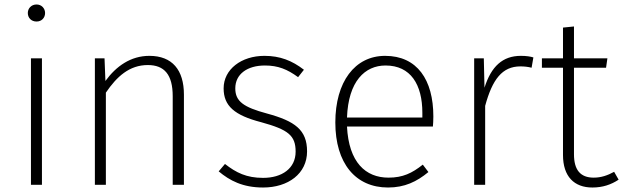

<svg xmlns="http://www.w3.org/2000/svg" viewBox="-20 -824 2778 856"><path d="M143 -804C119 -804 104 -786 104 -766C104 -745 119 -728 143 -728C166 -728 181 -745 181 -766C181 -786 166 -804 143 -804ZM167 -564H118V0H167Z M646 -575C563 -575 498 -529 450 -463L446 -564H403V0H452V-411C501 -483 557 -534 639 -534C713 -534 750 -491 750 -395V0H800V-402C800 -512 748 -575 646 -575Z M1159 -575C1056 -575 977 -515 977 -430C977 -352 1025 -310 1145 -279C1265 -246 1298 -220 1298 -148C1298 -73 1237 -31 1153 -31C1079 -31 1033 -54 983 -93L955 -60C1004 -19 1062 12 1153 12C1265 12 1349 -50 1349 -149C1349 -245 1295 -284 1170 -318C1066 -346 1029 -372 1029 -430C1029 -494 1083 -532 1161 -532C1220 -532 1261 -515 1309 -480L1335 -513C1282 -554 1228 -575 1159 -575Z M1912 -305C1912 -468 1840 -575 1697 -575C1562 -575 1475 -459 1475 -278C1475 -96 1565 12 1710 12C1784 12 1838 -14 1890 -57L1865 -90C1817 -52 1776 -32 1712 -32C1610 -32 1535 -100 1527 -260H1910C1911 -271 1912 -287 1912 -305ZM1863 -300H1527C1533 -462 1607 -532 1699 -532C1811 -532 1863 -447 1863 -321Z M2302 -575C2221 -575 2170 -528 2140 -433L2137 -564H2094V0H2143V-352C2175 -470 2219 -528 2300 -528C2318 -528 2335 -526 2350 -522L2358 -568C2345 -572 2327 -575 2302 -575Z M2718 -58C2689 -42 2660 -32 2627 -32C2567 -32 2539 -67 2539 -136V-522H2682L2688 -564H2539V-706L2490 -701V-564H2396V-522H2490V-133C2490 -37 2540 12 2621 12C2667 12 2705 -1 2738 -23Z"/></svg>

Font: Glow Sans SC Normal Light
Style: Regular
Weight: 300
Designer: Ryoko NISHIZUKA (kana, bopomofo & ideographs); Paul D. Hunt (Latin, Greek & Cyrillic); Sandoll Communications, Soo-young
Version: Version 0.93